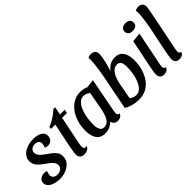

<svg xmlns="http://www.w3.org/2000/svg" viewBox="35 -1484 2237 2237"><g transform="rotate(-45 1153.5 -366.0)"><path d="M173 22Q141 22 110.5 15.5Q80 9 55 -4Q30 -17 15.5 -37Q1 -57 1 -83Q1 -112 16 -128Q31 -144 51.5 -151.5Q72 -159 91 -159Q102 -159 113 -156.5Q124 -154 131 -146Q126 -132 122 -119.5Q118 -107 118 -91Q119 -66 138 -50.5Q157 -35 190 -35Q226 -35 250.5 -54.5Q275 -74 275 -105Q275 -131 261 -151.5Q247 -172 224.5 -189.5Q202 -207 178 -224Q151 -243 125 -264.5Q99 -286 82.5 -313.5Q66 -341 66 -379Q66 -416 85 -444.5Q104 -473 135 -492Q166 -511 204.5 -520.5Q243 -530 281 -530Q316 -530 350.5 -521Q385 -512 408 -490.5Q431 -469 430 -432Q430 -393 405.5 -372Q381 -351 352 -351Q341 -351 328 -353.5Q315 -356 305 -364Q312 -377 315.5 -391Q319 -405 319 -419Q319 -445 301.5 -459.5Q284 -474 252 -474Q220 -474 197.5 -456.5Q175 -439 175 -408Q175 -386 186 -368Q197 -350 215 -334Q233 -318 254 -303Q285 -282 315.5 -259.5Q346 -237 366.5 -208Q387 -179 386 -137Q386 -88 355.5 -52.5Q325 -17 276 2.5Q227 22 173 22Z M574 21Q546 21 525 3Q504 -15 504 -49Q504 -69 510 -105.5Q516 -142 524 -183Q532 -224 540.5 -261.5Q549 -299 553 -322L582 -465H511L515 -495Q563 -513 610 -543Q657 -573 693 -609H724L704 -510H782L773 -465H694L625 -125Q622 -109 620 -96.5Q618 -84 617 -73Q616 -46 627 -35.5Q638 -25 667 -31Q658 -12 644.5 -1Q631 10 613 15.5Q595 21 574 21Z M922 20Q871 20 839.5 -4.5Q808 -29 793.5 -71.5Q779 -114 779 -169Q779 -243 799 -308.5Q819 -374 856.5 -424Q894 -474 944 -502Q994 -530 1054 -530Q1103 -530 1157 -509L1258 -522L1178 -104Q1177 -95 1175 -83Q1173 -71 1173 -62Q1173 -47 1180.5 -38Q1188 -29 1204 -28Q1199 -11 1187.5 -0.5Q1176 10 1161.5 15Q1147 20 1129 20Q1102 20 1083 5.5Q1064 -9 1061 -37Q1035 -12 999.5 4Q964 20 922 20ZM966 -40Q1004 -40 1027.5 -65Q1051 -90 1065 -127.5Q1079 -165 1086 -200L1130 -439Q1110 -455 1088.5 -462.5Q1067 -470 1049 -470Q1018 -470 993.5 -452Q969 -434 950.5 -403Q932 -372 919.5 -331Q907 -290 901 -243.5Q895 -197 895 -150Q895 -104 910 -72Q925 -40 966 -40Z M1481 20Q1452 20 1417 14.5Q1382 9 1349 -2.5Q1316 -14 1292 -30L1372 -439L1465 -429Q1491 -477 1532 -503.5Q1573 -530 1626 -530Q1677 -530 1707.5 -505Q1738 -480 1751.5 -437Q1765 -394 1765 -341Q1765 -275 1747.5 -211Q1730 -147 1695 -94.5Q1660 -42 1606.5 -11Q1553 20 1481 20ZM1495 -40Q1525 -40 1549.5 -57.5Q1574 -75 1592.5 -105.5Q1611 -136 1624 -176.5Q1637 -217 1643 -262.5Q1649 -308 1649 -354Q1649 -401 1635 -427Q1621 -453 1586 -453Q1556 -453 1533 -437Q1510 -421 1494 -395Q1478 -369 1467.5 -338.5Q1457 -308 1451 -279L1412 -70Q1431 -55 1453 -47.5Q1475 -40 1495 -40ZM1465 -416 1371 -432Q1379 -473 1387 -522.5Q1395 -572 1401 -619.5Q1407 -667 1407 -702Q1408 -714 1407.5 -723Q1407 -732 1405 -740Q1415 -747 1429 -750.5Q1443 -754 1457 -754Q1484 -754 1506 -738.5Q1528 -723 1528 -683Q1528 -654 1519.5 -610.5Q1511 -567 1497 -516.5Q1483 -466 1465 -416Z M1892 20Q1860 20 1842 2Q1824 -16 1824 -48Q1824 -60 1826 -77Q1828 -94 1831 -112.5Q1834 -131 1837.5 -147.5Q1841 -164 1843 -176L1911 -510L2025 -522L1941 -104Q1940 -96 1938 -83.5Q1936 -71 1936 -62Q1936 -47 1943.5 -38Q1951 -29 1966 -28Q1960 -3 1938.5 8.5Q1917 20 1892 20ZM1993 -598Q1961 -598 1940 -613.5Q1919 -629 1919 -660Q1919 -693 1941 -708.5Q1963 -724 1995 -724Q2027 -724 2048 -708.5Q2069 -693 2069 -662Q2069 -629 2047 -613.5Q2025 -598 1993 -598Z M2146 20Q2114 20 2095.5 2Q2077 -16 2077 -48Q2077 -59 2079 -74Q2081 -89 2084.5 -111Q2088 -133 2095 -166Q2102 -199 2111 -245Q2120 -291 2133 -354Q2146 -417 2163 -498Q2173 -555 2180 -609.5Q2187 -664 2187 -701Q2187 -713 2186 -722.5Q2185 -732 2183 -740Q2193 -746 2207 -750Q2221 -754 2236 -754Q2262 -754 2284.5 -738.5Q2307 -723 2307 -684Q2307 -676 2303 -652Q2299 -628 2293 -596.5Q2287 -565 2280.5 -531.5Q2274 -498 2269 -471Q2245 -355 2230 -281.5Q2215 -208 2206.5 -166Q2198 -124 2194.5 -104Q2191 -84 2190 -76Q2189 -68 2189 -62Q2189 -47 2196.5 -38Q2204 -29 2219 -28Q2216 -11 2204.5 -0.5Q2193 10 2178 15Q2163 20 2146 20Z"/></g></svg>

Font: Sansita Swashed Light
Style: Regular
Weight: 400
Version: Version 1.003